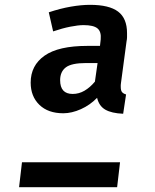

<svg xmlns="http://www.w3.org/2000/svg" viewBox="-20 -775 640 795"><path d="M481 -432Q480 -427 480 -423V-415Q480 -400 485.5 -393.5Q491 -387 502 -384L490 -304Q442 -306 416 -321Q390 -336 382 -370Q353 -340 315 -323Q277 -306 242 -306Q179 -306 143 -341Q107 -376 107 -433Q107 -504 164.5 -544.5Q222 -585 342 -585H394L397 -612Q400 -644 383.5 -657.5Q367 -671 326 -671Q304 -671 271 -664.5Q238 -658 200 -645L182 -724Q230 -740 273.5 -747.5Q317 -755 353 -755Q432 -755 469 -727Q506 -699 506 -638V-621Q506 -613 504 -604ZM59 0 71 -103H477L465 0ZM281 -386Q307 -386 330 -399.5Q353 -413 373 -437L384 -514H337Q276 -514 252.5 -496Q229 -478 229 -443Q229 -386 281 -386Z"/></svg>

Font: Xgbmvzvtohvqztyvzapvmeyoton
Style: Regular
Weight: 500
Italic angle: -8°
Designer: Carrois Corporate & Edenspiekermann
Foundry: Carrois Corporate GbR & Edenspiekermann AG
Version: Version 2.001